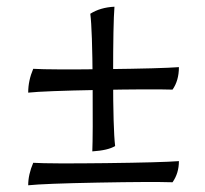

<svg xmlns="http://www.w3.org/2000/svg" viewBox="-20 -565 612 572"><path d="M494 -298Q432 -300 271.5 -297Q111 -294 64 -289Q64 -325 79 -360Q129 -357 295 -359Q461 -361 513 -365Q513 -325 494 -298ZM255 -114Q257 -160 256 -319Q255 -478 249 -524Q279 -543 321 -545Q317 -496 317 -338Q317 -180 323 -130Q302 -117 255 -114ZM494 -22Q432 -24 271.5 -21Q111 -18 64 -13Q64 -45 79 -80Q129 -77 295 -79Q461 -81 513 -85Q513 -49 494 -22Z"/></svg>

Font: Darwin Serif Regular ALPHA
Style: Regular
Weight: 400
Designer: Emily de Oliveira Santos
Version: Version 0.1